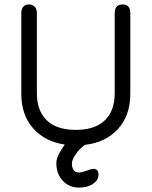

<svg xmlns="http://www.w3.org/2000/svg" viewBox="-20 -648 686 867"><path d="M304.7 87.9C304.7 84.6 306.2 79.1 309.1 71.3C312 63.5 318.4 53.1 328.1 40C337.9 27 349.9 15.6 364.3 5.9C426.8 -1.3 476.4 -25.2 513.2 -65.9C550 -106.6 568.4 -159.5 568.4 -224.6V-587.9C568.4 -614.6 557 -627.9 534.2 -627.9C510.1 -627.9 498 -614.9 498 -588.9V-227.5C498 -174.2 483.1 -133.1 453.1 -104.5C423.2 -75.8 379.6 -61.5 322.3 -61.5C265 -61.5 221.4 -75.8 191.4 -104.5C161.5 -133.1 146.5 -174.2 146.5 -227.5V-588.9C146.5 -602.5 142.9 -612.5 135.7 -618.7C128.6 -624.8 120.4 -627.9 111.3 -627.9C87.9 -627.9 76.2 -614.6 76.2 -587.9V-224.6C76.2 -160.8 93.9 -108.9 129.4 -68.8C164.9 -28.8 212.6 -4.2 272.5 4.9C247.1 39.4 234.4 67.1 234.4 87.9C234.4 121.1 244.1 147.9 263.7 168.5C283.2 189 307.9 199.2 337.9 199.2C349 199.2 360.5 197.8 372.6 194.8C384.6 191.9 396.3 185.7 407.7 176.3C419.1 166.8 424.8 154.9 424.8 140.6C424.8 123 416.7 114.3 400.4 114.3C395.8 114.3 386.2 117 371.6 122.6C356.9 128.1 345.1 130.9 335.9 130.9C315.1 130.9 304.7 116.5 304.7 87.9Z"/></svg>

Font: Jura
Style: DemiBold
Weight: 600
Version: Version 2.5.1